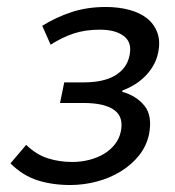

<svg xmlns="http://www.w3.org/2000/svg" viewBox="-20 -518 500 550"><path d="M181 12Q130 12 87.5 -1.5Q45 -15 10 -50L55 -103Q84 -75 117 -64.5Q150 -54 187 -54Q212 -54 235.5 -60Q259 -66 277.5 -77Q296 -88 309 -104.5Q322 -121 326 -141Q335 -183 307 -203Q279 -223 219 -223H152L164 -282H219Q278 -282 311 -302.5Q344 -323 351 -359Q359 -396 335 -414.5Q311 -433 266 -433Q224 -433 191 -422Q158 -411 125 -390L101 -444Q141 -469 185.5 -483.5Q230 -498 283 -498Q319 -498 349.5 -490Q380 -482 400.5 -466Q421 -450 430.5 -425Q440 -400 433 -367Q426 -332 399 -303Q372 -274 331 -259L330 -255Q370 -244 393.5 -215.5Q417 -187 407 -134Q400 -100 378.5 -73Q357 -46 326 -27Q295 -8 257.5 2Q220 12 181 12Z"/></svg>

Font: mr_Source Sans Pro
Style: Italic
Weight: 400
Italic angle: -11°
Designer: Paul D. Hunt
Foundry: Adobe Systems Incorporated
Version: Version 1.036;July 10, 2024;FontCreator 11.5.0.2430 64-bit